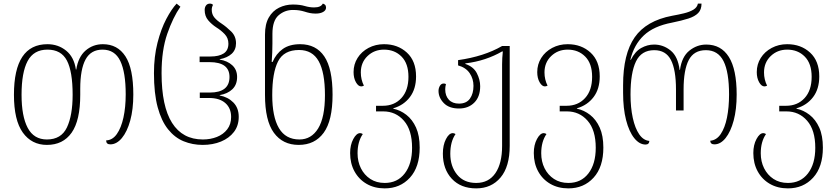

<svg xmlns="http://www.w3.org/2000/svg" viewBox="-20 -790 4615 1060"><path d="M239 10Q155 10 106 -58Q57 -126 57 -267Q57 -546 242 -546Q301 -546 345 -510.5Q389 -475 399 -406H401Q412 -476 452.5 -511Q493 -546 548 -546Q629 -546 672.5 -479Q716 -412 716 -268Q716 -186 699 -124.5Q682 -63 653 -28Q624 7 589 7Q566 7 566 -15Q601 -16 625 -50Q649 -84 661.5 -141Q674 -198 674 -269Q674 -391 644 -453.5Q614 -516 546 -516Q482 -516 452.5 -462Q423 -408 423 -300V-267Q423 -125 375.5 -57.5Q328 10 239 10ZM239 -20Q318 -20 349.5 -86.5Q381 -153 381 -267Q381 -395 349.5 -455.5Q318 -516 242 -516Q166 -516 132.5 -453Q99 -390 99 -267Q99 -148 133 -84Q167 -20 239 -20Z M1099 10Q1043 10 994 -10Q945 -30 908 -76Q871 -122 850.5 -198Q830 -274 830 -386Q830 -478 849.5 -554Q869 -630 898 -685Q927 -740 955 -770L976 -753Q935 -694 903.5 -603.5Q872 -513 872 -386Q872 -203 930 -111.5Q988 -20 1100 -20Q1142 -20 1177.5 -34Q1213 -48 1234.5 -76Q1256 -104 1256 -144Q1256 -193 1224 -221Q1192 -249 1135 -249H1083V-279H1138Q1247 -279 1247 -365Q1247 -447 1137 -447H1082V-478H1141Q1189 -478 1215 -495Q1241 -512 1241 -549Q1241 -580 1220.5 -601.5Q1200 -623 1174 -639Q1148 -656 1129 -678.5Q1110 -701 1110 -735Q1110 -750 1117.5 -760Q1125 -770 1139 -770Q1150 -770 1156 -763Q1149 -751 1149 -736Q1149 -711 1163.5 -693.5Q1178 -676 1203 -660Q1230 -642 1256.5 -616Q1283 -590 1283 -551Q1283 -515 1259 -493Q1235 -471 1193 -463V-461Q1236 -454 1262.5 -429.5Q1289 -405 1289 -365Q1289 -322 1262.5 -297Q1236 -272 1193 -265V-263Q1239 -254 1268.5 -224Q1298 -194 1298 -145Q1298 -96 1271.5 -61.5Q1245 -27 1200 -8.5Q1155 10 1099 10Z M1629 10Q1541 10 1492 -57Q1443 -124 1443 -266V-599Q1443 -657 1464 -693.5Q1485 -730 1520.5 -747.5Q1556 -765 1597 -765Q1635 -765 1662 -757Q1689 -749 1714 -749Q1752 -749 1762 -770Q1769 -769 1774.5 -763.5Q1780 -758 1780 -748Q1780 -733 1764 -724Q1748 -715 1723 -715Q1706 -715 1691 -718Q1676 -721 1661 -726Q1648 -730 1633 -732.5Q1618 -735 1597 -735Q1552 -735 1518 -705.5Q1484 -676 1484 -603V-550Q1484 -527 1483 -500.5Q1482 -474 1480 -448H1485Q1504 -493 1541 -519.5Q1578 -546 1637 -546Q1725 -546 1770.5 -478.5Q1816 -411 1816 -267Q1816 -124 1767 -57Q1718 10 1629 10ZM1633 -20Q1699 -20 1736.5 -81Q1774 -142 1774 -265Q1774 -390 1739.5 -452Q1705 -514 1631 -514Q1547 -514 1515 -451Q1483 -388 1483 -265Q1483 -145 1520 -82.5Q1557 -20 1633 -20Z M2104 250Q2047 250 2004 225Q1961 200 1937 156Q1913 112 1913 55Q1913 10 1930.5 -22.5Q1948 -55 1968 -55Q1975 -55 1983 -50Q1954 -8 1954 56Q1954 102 1972.5 139Q1991 176 2024.5 198Q2058 220 2104 220Q2174 220 2214.5 167.5Q2255 115 2255 26Q2255 -72 2210 -123.5Q2165 -175 2096 -175H2056V-206H2094Q2157 -206 2196 -248.5Q2235 -291 2235 -366Q2235 -439 2197 -477.5Q2159 -516 2100 -516Q2046 -516 2009 -480.5Q1972 -445 1972 -390Q1972 -351 1989 -317Q1981 -313 1974 -313Q1958 -313 1945 -336Q1932 -359 1932 -392Q1932 -435 1954 -470Q1976 -505 2014.5 -525.5Q2053 -546 2100 -546Q2176 -546 2226.5 -499.5Q2277 -453 2277 -368Q2277 -299 2243 -254Q2209 -209 2151 -192V-190Q2190 -182 2223.5 -156Q2257 -130 2277 -85.5Q2297 -41 2297 25Q2297 132 2243 191Q2189 250 2104 250Z M2609 250Q2524 250 2474.5 197Q2425 144 2425 58Q2425 11 2442 -22Q2459 -55 2480 -55Q2487 -55 2495 -50Q2466 -8 2466 59Q2466 128 2503.5 174Q2541 220 2609 220Q2678 220 2715 166Q2752 112 2752 16V-435Q2752 -452 2753 -469.5Q2754 -487 2756 -506H2752Q2709 -481 2658 -464Q2607 -447 2549 -440V-437Q2594 -422 2612.5 -386Q2631 -350 2631 -314Q2631 -256 2598.5 -223.5Q2566 -191 2514 -191Q2459 -191 2430 -221Q2401 -251 2401 -288Q2401 -303 2408.5 -316Q2416 -329 2430 -329Q2435 -329 2442 -326Q2438 -310 2438 -297Q2438 -261 2458 -239.5Q2478 -218 2514 -218Q2555 -218 2574.5 -245.5Q2594 -273 2594 -316Q2594 -355 2573 -386Q2552 -417 2509 -429V-458Q2580 -468 2641 -487.5Q2702 -507 2752 -536H2794V15Q2794 130 2743.5 190Q2693 250 2609 250Z M3118 250Q3061 250 3018 225Q2975 200 2951 156Q2927 112 2927 55Q2927 10 2944.5 -22.5Q2962 -55 2982 -55Q2989 -55 2997 -50Q2968 -8 2968 56Q2968 102 2986.5 139Q3005 176 3038.5 198Q3072 220 3118 220Q3188 220 3228.5 167.5Q3269 115 3269 26Q3269 -72 3224 -123.5Q3179 -175 3110 -175H3070V-206H3108Q3171 -206 3210 -248.5Q3249 -291 3249 -366Q3249 -439 3211 -477.5Q3173 -516 3114 -516Q3060 -516 3023 -480.5Q2986 -445 2986 -390Q2986 -351 3003 -317Q2995 -313 2988 -313Q2972 -313 2959 -336Q2946 -359 2946 -392Q2946 -435 2968 -470Q2990 -505 3028.5 -525.5Q3067 -546 3114 -546Q3190 -546 3240.5 -499.5Q3291 -453 3291 -368Q3291 -299 3257 -254Q3223 -209 3165 -192V-190Q3204 -182 3237.5 -156Q3271 -130 3291 -85.5Q3311 -41 3311 25Q3311 132 3257 191Q3203 250 3118 250Z M3544 8Q3510 8 3481.5 -27.5Q3453 -63 3436.5 -127Q3420 -191 3420 -278V-320Q3420 -492 3484 -584Q3548 -676 3691 -703Q3725 -709 3756 -716.5Q3787 -724 3808 -736.5Q3829 -749 3833 -770H3853Q3853 -737 3834.5 -718Q3816 -699 3780 -687.5Q3744 -676 3690 -665Q3589 -646 3534.5 -594.5Q3480 -543 3460 -460H3463Q3486 -506 3520 -525Q3554 -544 3591 -544Q3642 -544 3682.5 -511Q3723 -478 3732 -404H3734Q3744 -477 3786 -510.5Q3828 -544 3879 -544Q3961 -544 4004 -475.5Q4047 -407 4047 -268Q4047 -186 4030.5 -124.5Q4014 -63 3986 -28Q3958 7 3924 7Q3902 7 3901 -13Q3936 -16 3959 -50Q3982 -84 3993.5 -140.5Q4005 -197 4005 -268Q4005 -392 3974.5 -452.5Q3944 -513 3877 -513Q3811 -513 3782.5 -458.5Q3754 -404 3754 -296V-180H3712V-296Q3712 -405 3684 -459Q3656 -513 3592 -513Q3521 -513 3491 -450.5Q3461 -388 3461 -268Q3461 -196 3473.5 -139Q3486 -82 3509 -48.5Q3532 -15 3565 -12Q3564 8 3544 8Z M4330 250Q4273 250 4230 225Q4187 200 4163 156Q4139 112 4139 55Q4139 10 4156.5 -22.5Q4174 -55 4194 -55Q4201 -55 4209 -50Q4180 -8 4180 56Q4180 102 4198.5 139Q4217 176 4250.5 198Q4284 220 4330 220Q4400 220 4440.5 167.5Q4481 115 4481 26Q4481 -72 4436 -123.5Q4391 -175 4322 -175H4282V-206H4320Q4383 -206 4422 -248.5Q4461 -291 4461 -366Q4461 -439 4423 -477.5Q4385 -516 4326 -516Q4272 -516 4235 -480.5Q4198 -445 4198 -390Q4198 -351 4215 -317Q4207 -313 4200 -313Q4184 -313 4171 -336Q4158 -359 4158 -392Q4158 -435 4180 -470Q4202 -505 4240.5 -525.5Q4279 -546 4326 -546Q4402 -546 4452.5 -499.5Q4503 -453 4503 -368Q4503 -299 4469 -254Q4435 -209 4377 -192V-190Q4416 -182 4449.5 -156Q4483 -130 4503 -85.5Q4523 -41 4523 25Q4523 132 4469 191Q4415 250 4330 250Z"/></svg>

Font: Noto Serif Georgian SemiCondensed ExtraLight
Style: Regular
Weight: 200
Width: 4
Designer: Monotype Design Team, Akaki Razmadze
Foundry: Google LLC
Version: Version 2.003; ttfautohint (v1.8.4.7-5d5b)